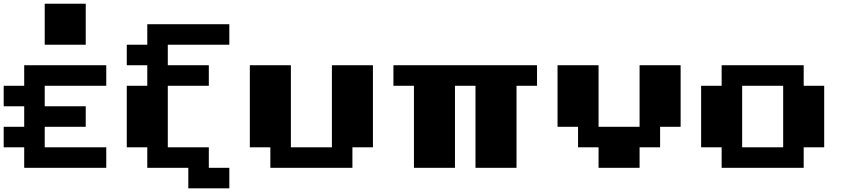

<svg xmlns="http://www.w3.org/2000/svg" viewBox="-20 -909 4596 1040"><path d="M444.4 -666.7H222.2V-888.9H444.4ZM555.6 -555.6V-444.4H222.2V-333.3H444.4V-222.2H222.2V-111.1H555.6V0H111.1V-111.1H0V-222.2H111.1V-333.3H0V-444.4H111.1V-555.6Z M1222.2 -777.8V-666.7H888.9V-555.6H1111.1V-444.4H888.9V-111.1H1111.1V0H1222.2V111.1H1000V0H777.8V-111.1H666.7V-444.4H777.8V-555.6H666.7V-666.7H777.8V-777.8Z M1444.4 -111.1H1333.3V-555.6H1555.6V-111.1H1777.8V-555.6H2000V-111.1H1888.9V0H1444.4Z M2222.2 -444.4H2111.1V-555.6H2888.9V-444.4H2777.8V0H2555.6V-444.4H2444.4V0H2222.2Z M3222.2 0V-111.1H3111.1V-222.2H3000V-555.6H3222.2V-222.2H3444.4V-555.6H3666.7V-222.2H3555.6V-111.1H3444.4V0Z M3888.9 -111.1H3777.8V-444.4H3888.9V-555.6H4333.3V-444.4H4444.4V-111.1H4333.3V0H3888.9ZM4222.2 -444.4H4000V-111.1H4222.2Z"/></svg>

Font: Pixeloid Sans
Style: Bold
Weight: 700
Monospace: yes
Designer: GGBot
Version: 0.3